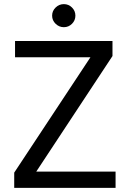

<svg xmlns="http://www.w3.org/2000/svg" viewBox="-20 -907 629 932"><path d="M290 -775Q267 -775 250 -791.5Q233 -808 233 -831Q233 -854 250 -870.5Q267 -887 290 -887Q313 -887 329.5 -870.5Q346 -854 346 -831Q346 -808 329.5 -791.5Q313 -775 290 -775ZM541 5H49V-69L419 -629H53V-708H526V-635L156 -74H541Z"/></svg>

Font: LXGW 975 Gothic SC
Style: Regular
Weight: 400
Version: Version 2.01;February 25, 2021